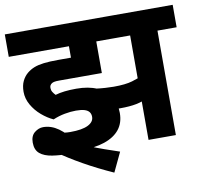

<svg xmlns="http://www.w3.org/2000/svg" viewBox="-82 -711 987 927"><g transform="rotate(-10 411.5 -247.5)"><path d="M729 -512V0H595V-512H509V-622H823V-512ZM274 -200Q248 -200 218.5 -194.5Q189 -189 161 -177Q132 -190 104 -214Q76 -238 58.5 -269Q41 -300 41 -333Q41 -364 51.5 -385.5Q62 -407 79 -421Q95 -434 114 -441.5Q133 -449 161 -452.5Q189 -456 231 -456H295V-512H0V-622H532V-512H429V-357H221Q205 -357 197 -355.5Q189 -354 184 -351Q178 -347 175 -342Q172 -337 172 -329Q172 -318 177.5 -309Q183 -300 191 -292Q211 -298 236.5 -301Q262 -304 294 -304Q354 -304 395.5 -285.5Q437 -267 459 -233Q481 -199 481 -152Q481 -104 455.5 -72Q430 -40 381.5 -23.5Q333 -7 262 -7Q258 -7 244 -3.5Q230 0 214 0Q163 0 124 -6Q85 -12 63.5 -30Q42 -48 42 -84Q42 -117 62 -133Q82 -149 104 -149Q143 -149 178.5 -124Q214 -99 257 -43Q277 -32 308.5 -19Q340 -6 377 7Q414 20 450 32L405 127Q329 93 261.5 55Q194 17 144 -19L119 -129Q145 -117 173.5 -110Q202 -103 230 -103Q288 -103 317 -117.5Q346 -132 346 -157Q346 -171 339 -180.5Q332 -190 316.5 -195Q301 -200 274 -200ZM474 -282Q532 -282 565.5 -292Q599 -302 627 -315V-202Q599 -187 566.5 -180.5Q534 -174 487 -174Q474 -174 462.5 -175.5Q451 -177 440 -179L359 -259L353 -294Q365 -291 387 -288Q409 -285 433 -283.5Q457 -282 474 -282Z"/></g></svg>

Font: Noto Sans Devanagari
Style: Bold
Weight: 700
Version: Version 2.003